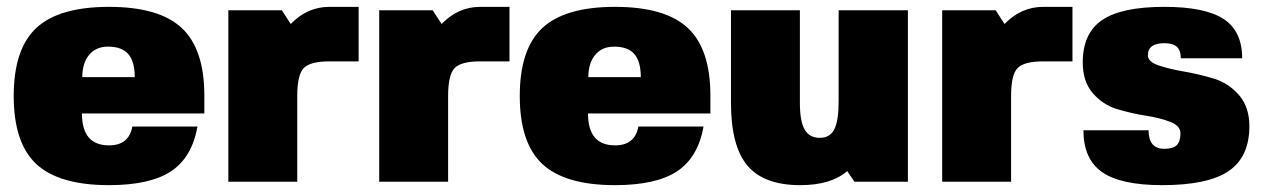

<svg xmlns="http://www.w3.org/2000/svg" viewBox="-20 -530 3684 560"><path d="M576 -199H219Q219 -106 298 -106Q356 -106 366 -161H556Q540 -71 479 -30.5Q418 10 298 10Q152 10 86 -51.5Q20 -113 20 -250Q20 -387 86 -448.5Q152 -510 298 -510Q444 -510 510 -448.5Q576 -387 576 -251ZM295 -394Q260 -394 240 -370Q220 -346 220 -305H373Q373 -351 354 -372.5Q335 -394 295 -394Z M941 -351Q885 -351 866 -331.5Q847 -312 847 -250V0H646V-500H802L828 -460Q876 -510 941 -510H1026V-351Z M1381 -351Q1325 -351 1306 -331.5Q1287 -312 1287 -250V0H1086V-500H1242L1268 -460Q1316 -510 1381 -510H1466V-351Z M2052 -199H1695Q1695 -106 1774 -106Q1832 -106 1842 -161H2032Q2016 -71 1955 -30.5Q1894 10 1774 10Q1628 10 1562 -51.5Q1496 -113 1496 -250Q1496 -387 1562 -448.5Q1628 -510 1774 -510Q1920 -510 1986 -448.5Q2052 -387 2052 -251ZM1771 -394Q1736 -394 1716 -370Q1696 -346 1696 -305H1849Q1849 -351 1830 -372.5Q1811 -394 1771 -394Z M2451 -31Q2404 10 2314 10Q2208 10 2160 -47Q2112 -104 2112 -230V-500H2313V-230Q2313 -176 2327 -152Q2341 -128 2371 -128Q2401 -128 2413.5 -153Q2426 -178 2426 -234V-500H2628V0H2472Z M3023 -351Q2967 -351 2948 -331.5Q2929 -312 2929 -250V0H2728V-500H2884L2910 -460Q2958 -510 3023 -510H3108V-351Z M3328 -369Q3328 -350 3358.5 -339.5Q3389 -329 3432.5 -321.5Q3476 -314 3519.5 -301Q3563 -288 3593.5 -253Q3624 -218 3624 -162Q3624 -72 3563.5 -31Q3503 10 3370 10Q3249 10 3194.5 -28Q3140 -66 3140 -150H3330Q3330 -96 3376 -96Q3401 -96 3412 -106.5Q3423 -117 3423 -141Q3423 -163 3393.5 -174.5Q3364 -186 3322.5 -192.5Q3281 -199 3239 -211.5Q3197 -224 3167.5 -258Q3138 -292 3138 -348Q3138 -433 3194.5 -471.5Q3251 -510 3376 -510Q3495 -510 3549 -474.5Q3603 -439 3603 -360H3424Q3424 -383 3412.5 -393.5Q3401 -404 3376 -404Q3328 -404 3328 -369Z"/></svg>

Font: Fivo Sans Black
Style: Regular
Weight: 900
Designer: Alexander Slobzheninov
Foundry: Alexander Slobzheninov
Version: 1.0